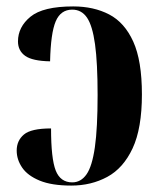

<svg xmlns="http://www.w3.org/2000/svg" viewBox="-20 -568 503 598"><path d="M202 10Q141 10 103.5 -5.5Q66 -21 49 -46Q32 -71 32 -99Q32 -130 54.5 -149Q77 -168 139 -168Q139 -74 153.5 -37Q168 0 205 0Q232 0 249.5 -25Q267 -50 275.5 -109.5Q284 -169 284 -272Q284 -372 276 -430Q268 -488 251 -513Q234 -538 205 -538Q169 -538 153.5 -501.5Q138 -465 136 -377Q81 -378 58.5 -394Q36 -410 36 -439Q36 -484 75 -516Q114 -548 208 -548Q272 -548 320 -523Q368 -498 395 -438.5Q422 -379 422 -274Q422 -168 393 -106Q364 -44 314 -17Q264 10 202 10Z"/></svg>

Font: Noto Serif Display Condensed
Style: Bold
Weight: 700
Width: 3
Designer: Monotype Design Team
Foundry: Monotype Imaging Inc.
Version: Version 2.009